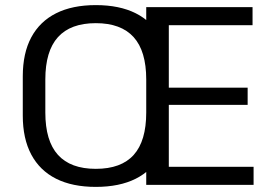

<svg xmlns="http://www.w3.org/2000/svg" viewBox="-20 -728 1065 756"><path d="M357.2 7.9Q264.8 7.9 200.8 -24.3Q136.8 -56.5 103.2 -119.3Q69.7 -182.1 69.7 -272.7V-427.3Q69.7 -518.7 103.2 -581.1Q136.8 -643.5 200.8 -675.7Q264.8 -707.9 357.2 -707.9Q450.4 -707.9 514.5 -675.7Q578.6 -643.5 611.6 -581.1Q644.7 -518.7 644.7 -427.3V-272.7Q644.7 -182.1 611.6 -119.3Q578.6 -56.5 514.5 -24.3Q450.4 7.9 357.2 7.9ZM357.2 -63.2Q457.3 -63.2 506.6 -118.2Q555.8 -173.1 555.8 -285V-415Q555.8 -526.9 506.2 -581.8Q456.5 -636.8 357.2 -636.8Q257.9 -636.8 208.2 -581.8Q158.5 -526.9 158.5 -415V-285Q158.5 -173.1 208.2 -118.2Q257.9 -63.2 357.2 -63.2ZM624.4 -71.2H978.5V0H555.8V-700H974.4V-628.8H624.4L644.7 -684.7V-348.8L624.4 -382.8H955.1V-315.2H624.4L644.7 -349.2V-15.3Z"/></svg>

Font: Pathway Extreme 8pt Thin
Style: Regular
Weight: 100
Version: Version 1.001;gftools[0.9.26]